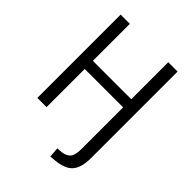

<svg xmlns="http://www.w3.org/2000/svg" viewBox="-251 -831 1149 1149"><g transform="rotate(45 323.5 -256.0)"><path d="M386 193 381 129 417 126Q450 122 468 102.5Q486 83 486 30V-323H161V0H83V-705H161V-392H486V-705H565V26Q565 65 557.5 94.5Q550 124 533.5 144Q517 164 489 175Q461 186 421 190Z"/></g></svg>

Font: Nunito Sans 10pt Condensed
Style: Regular
Weight: 400
Width: 3
Designer: Vernon Adams
Foundry: Vernon Adams
Version: Version 3.101;gftools[0.9.27]